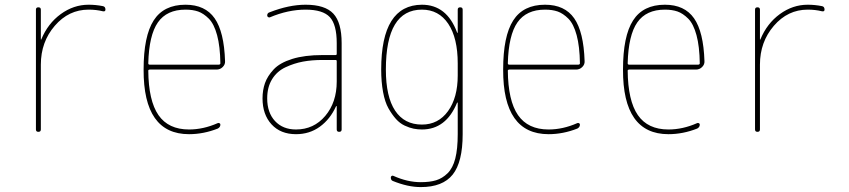

<svg xmlns="http://www.w3.org/2000/svg" viewBox="-20 -550 3540 801"><path d="M129.9 -9.8V-509.8Q129.9 -519.5 140.1 -519.5Q150.4 -519.5 150.4 -509.8V-385.7Q150.4 -384.8 151.4 -384.8Q152.3 -384.8 152.3 -385.7Q179.7 -452.1 233.4 -491.2Q287.1 -530.3 349.6 -530.3Q379.9 -530.3 409.2 -524.4Q419.9 -522.5 419.9 -509.8Q419.9 -501 409.2 -502.9Q381.8 -509.8 349.6 -509.8Q266.6 -509.8 208.5 -442.4Q150.4 -375 150.4 -280.3V-9.8Q150.4 0 140.1 0Q129.9 0 129.9 -9.8Z M753.9 -509.8Q675.8 -509.8 638.7 -456.5Q601.6 -403.3 598.6 -286.1Q598.6 -280.3 604.5 -280.3H892.6Q898.4 -280.3 899.4 -285.2Q898.4 -356.4 885.7 -403.3Q873 -450.2 851.1 -472.2Q829.1 -494.1 806.6 -502Q784.2 -509.8 753.9 -509.8ZM768.6 9.8Q578.1 9.8 579.1 -259.8Q579.1 -399.4 621.1 -464.8Q663.1 -530.3 753.9 -530.3Q835.9 -530.3 875.5 -473.6Q915 -417 918.9 -294.9Q919.9 -281.2 909.2 -270.5Q898.4 -259.8 883.8 -259.8H604.5Q599.6 -259.8 598.6 -255.9Q599.6 -129.9 641.1 -69.8Q682.6 -9.8 768.6 -9.8Q828.1 -9.8 887.7 -36.1Q891.6 -38.1 895.5 -36.1Q899.4 -34.2 899.4 -30.3Q899.4 -19.5 888.7 -13.7Q829.1 9.8 768.6 9.8Z M1384.8 -210V-294.9Q1384.8 -299.8 1379.9 -299.8H1325.2Q1281.2 -299.8 1244.1 -293Q1207 -286.1 1171.4 -269.5Q1135.7 -252.9 1115.2 -219.7Q1094.7 -186.5 1094.7 -139.6Q1094.7 -80.1 1127.4 -44.9Q1160.2 -9.8 1214.8 -9.8Q1289.1 -9.8 1336.9 -66.4Q1384.8 -123 1384.8 -210ZM1379.9 -320.3Q1384.8 -320.3 1384.8 -325.2V-370.1Q1384.8 -447.3 1356 -478.5Q1327.1 -509.8 1254.9 -509.8Q1181.6 -509.8 1105.5 -477.5Q1101.6 -476.6 1098.1 -479Q1094.7 -481.4 1094.7 -485.4Q1094.7 -496.1 1105.5 -499Q1185.5 -530.3 1254.9 -530.3Q1335.9 -530.3 1370.6 -493.2Q1405.3 -456.1 1405.3 -370.1V-9.8Q1405.3 0 1395 0Q1384.8 0 1384.8 -9.8V-106.4Q1384.8 -107.4 1383.8 -107.4Q1381.8 -107.4 1381.8 -106.4Q1357.4 -52.7 1314.5 -21.5Q1271.5 9.8 1214.8 9.8Q1150.4 9.8 1112.8 -31.2Q1075.2 -72.3 1075.2 -139.6Q1075.2 -173.8 1085.4 -203.1Q1095.7 -232.4 1121.6 -260.3Q1147.5 -288.1 1199.2 -304.2Q1251 -320.3 1325.2 -320.3Z M1740.2 -509.8Q1589.8 -509.8 1589.8 -259.8Q1589.8 -146.5 1628.4 -88.4Q1667 -30.3 1740.2 -30.3Q1808.6 -30.3 1849.1 -86.4Q1889.6 -142.6 1889.6 -235.4V-285.2Q1889.6 -391.6 1850.1 -450.7Q1810.5 -509.8 1740.2 -509.8ZM1740.2 -9.8Q1722.7 -9.8 1705.6 -13.2Q1688.5 -16.6 1668.5 -25.9Q1648.4 -35.2 1631.8 -53.7Q1615.2 -72.3 1600.6 -98.1Q1585.9 -124 1578.1 -166Q1570.3 -208 1570.3 -259.8Q1570.3 -529.3 1740.2 -530.3Q1843.8 -530.3 1886.7 -415Q1886.7 -413.1 1888.7 -413.1Q1889.6 -413.1 1889.6 -414.1V-509.8Q1889.6 -519.5 1899.9 -519.5Q1910.2 -519.5 1910.2 -509.8V9.8Q1910.2 126 1868.7 178.2Q1827.1 230.5 1735.4 230.5Q1681.6 230.5 1619.1 205.1Q1610.4 202.1 1610.4 190.4Q1610.4 186.5 1613.8 184.1Q1617.2 181.6 1621.1 183.6Q1679.7 210 1735.4 210Q1773.4 210 1799.3 202.1Q1825.2 194.3 1847.2 172.9Q1869.1 151.4 1879.4 111.3Q1889.6 71.3 1889.6 9.8V-121.1Q1889.6 -122.1 1888.7 -122.1Q1886.7 -122.1 1886.7 -121.1Q1840.8 -9.8 1740.2 -9.8Z M2253.9 -509.8Q2175.8 -509.8 2138.7 -456.5Q2101.6 -403.3 2098.6 -286.1Q2098.6 -280.3 2104.5 -280.3H2392.6Q2398.4 -280.3 2399.4 -285.2Q2398.4 -356.4 2385.7 -403.3Q2373 -450.2 2351.1 -472.2Q2329.1 -494.1 2306.6 -502Q2284.2 -509.8 2253.9 -509.8ZM2268.6 9.8Q2078.1 9.8 2079.1 -259.8Q2079.1 -399.4 2121.1 -464.8Q2163.1 -530.3 2253.9 -530.3Q2335.9 -530.3 2375.5 -473.6Q2415 -417 2418.9 -294.9Q2419.9 -281.2 2409.2 -270.5Q2398.4 -259.8 2383.8 -259.8H2104.5Q2099.6 -259.8 2098.6 -255.9Q2099.6 -129.9 2141.1 -69.8Q2182.6 -9.8 2268.6 -9.8Q2328.1 -9.8 2387.7 -36.1Q2391.6 -38.1 2395.5 -36.1Q2399.4 -34.2 2399.4 -30.3Q2399.4 -19.5 2388.7 -13.7Q2329.1 9.8 2268.6 9.8Z M2753.9 -509.8Q2675.8 -509.8 2638.7 -456.5Q2601.6 -403.3 2598.6 -286.1Q2598.6 -280.3 2604.5 -280.3H2892.6Q2898.4 -280.3 2899.4 -285.2Q2898.4 -356.4 2885.7 -403.3Q2873 -450.2 2851.1 -472.2Q2829.1 -494.1 2806.6 -502Q2784.2 -509.8 2753.9 -509.8ZM2768.6 9.8Q2578.1 9.8 2579.1 -259.8Q2579.1 -399.4 2621.1 -464.8Q2663.1 -530.3 2753.9 -530.3Q2835.9 -530.3 2875.5 -473.6Q2915 -417 2918.9 -294.9Q2919.9 -281.2 2909.2 -270.5Q2898.4 -259.8 2883.8 -259.8H2604.5Q2599.6 -259.8 2598.6 -255.9Q2599.6 -129.9 2641.1 -69.8Q2682.6 -9.8 2768.6 -9.8Q2828.1 -9.8 2887.7 -36.1Q2891.6 -38.1 2895.5 -36.1Q2899.4 -34.2 2899.4 -30.3Q2899.4 -19.5 2888.7 -13.7Q2829.1 9.8 2768.6 9.8Z M3129.9 -9.8V-509.8Q3129.9 -519.5 3140.1 -519.5Q3150.4 -519.5 3150.4 -509.8V-385.7Q3150.4 -384.8 3151.4 -384.8Q3152.3 -384.8 3152.3 -385.7Q3179.7 -452.1 3233.4 -491.2Q3287.1 -530.3 3349.6 -530.3Q3379.9 -530.3 3409.2 -524.4Q3419.9 -522.5 3419.9 -509.8Q3419.9 -501 3409.2 -502.9Q3381.8 -509.8 3349.6 -509.8Q3266.6 -509.8 3208.5 -442.4Q3150.4 -375 3150.4 -280.3V-9.8Q3150.4 0 3140.1 0Q3129.9 0 3129.9 -9.8Z"/></svg>

Font: Rounded Mgen+ 1m thin
Style: Regular
Weight: 100
Designer: [Source Han Sans]
Ryoko NISHIZUKA  (kana & ideographs); Paul D. Hunt (Latin, Greek & Cyrillic); Wenlong ZHANG  (bopomofo
Version: Version 1.059.20150602